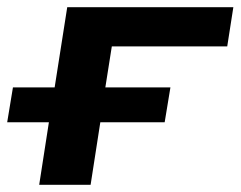

<svg xmlns="http://www.w3.org/2000/svg" viewBox="-25 -514 669 534"><path d="M84 0 111 -174H-5L11 -271H127L162 -494H624L607 -385H286L268 -271H449L433 -174H254L227 0Z"/></svg>

Font: Nunito Sans 10pt Expanded
Style: Bold Italic
Weight: 700
Width: 7
Italic angle: -9°
Designer: Vernon Adams
Foundry: Vernon Adams
Version: Version 3.101;gftools[0.9.27]